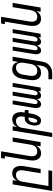

<svg xmlns="http://www.w3.org/2000/svg" viewBox="1241 -2044 990 3568"><g transform="rotate(-90 1736.0 -260.0)"><path d="M-28 215 94 -520H173L159 -438Q170 -458 184.5 -475Q199 -492 218 -504.5Q237 -517 258.5 -522.5Q280 -528 301 -528Q327 -528 351.5 -520Q376 -512 393.5 -494.5Q411 -477 420.5 -454Q430 -431 434 -405.5Q438 -380 436 -353.5Q434 -327 430 -301L380 0H301L352 -312Q355 -329 356.5 -346Q358 -363 355.5 -379.5Q353 -396 346.5 -411Q340 -426 329 -437Q318 -448 302.5 -453Q287 -458 270 -458Q247 -458 223.5 -449.5Q200 -441 182.5 -423.5Q165 -406 155.5 -383Q146 -360 143 -337L63 145H356L344 215Z M672 8Q646 8 621.5 0Q597 -8 580 -25.5Q563 -43 553 -66Q543 -89 539.5 -114.5Q536 -140 538 -166.5Q540 -193 544 -219L618 -665H572L583 -735H708L621 -208Q618 -191 617 -174Q616 -157 618 -140.5Q620 -124 626.5 -109Q633 -94 644.5 -83Q656 -72 671.5 -67Q687 -62 704 -62Q727 -62 750.5 -70.5Q774 -79 791.5 -96.5Q809 -114 818 -137Q827 -160 831 -183L887 -520H966L880 0H801L814 -82Q804 -62 789 -45Q774 -28 755 -15.5Q736 -3 714.5 2.5Q693 8 672 8Z M972 215 1094 -520H1173L1159 -438Q1170 -458 1184.5 -475Q1199 -492 1218 -504.5Q1237 -517 1258.5 -522.5Q1280 -528 1301 -528Q1327 -528 1351.5 -520Q1376 -512 1393.5 -494.5Q1411 -477 1420.5 -454Q1430 -431 1434 -405.5Q1438 -380 1436 -353.5Q1434 -327 1430 -301L1429 -295H1475L1474 -225H1417L1409 -176Q1406 -157 1401.5 -137.5Q1397 -118 1390.5 -99.5Q1384 -81 1374.5 -62.5Q1365 -44 1352 -28Q1339 -12 1320 -2Q1301 8 1282 8Q1264 8 1247 3Q1230 -2 1218 -14Q1206 -26 1198.5 -41.5Q1191 -57 1188.5 -74.5Q1186 -92 1187 -110.5Q1188 -129 1191 -148Q1194 -165 1198 -181.5Q1202 -198 1209.5 -214.5Q1217 -231 1227.5 -246Q1238 -261 1252 -272.5Q1266 -284 1283.5 -289.5Q1301 -295 1317 -295H1350L1352 -312Q1355 -329 1356.5 -346Q1358 -363 1355.5 -379.5Q1353 -396 1346.5 -411Q1340 -426 1329 -437Q1318 -448 1302.5 -453Q1287 -458 1270 -458Q1247 -458 1223.5 -449.5Q1200 -441 1182.5 -423.5Q1165 -406 1155.5 -383Q1146 -360 1143 -337L1051 215ZM1271 -62Q1281 -62 1290 -71Q1299 -80 1304.5 -90Q1310 -100 1314 -111Q1318 -122 1321 -132.5Q1324 -143 1326 -154Q1328 -165 1330 -176L1338 -225H1317Q1302 -225 1287.5 -217Q1273 -209 1264.5 -196Q1256 -183 1251 -168Q1246 -153 1244 -138Q1242 -126 1241.5 -114.5Q1241 -103 1243 -91.5Q1245 -80 1252 -71Q1259 -62 1271 -62Z M1581 8Q1566 8 1552 2Q1538 -4 1530 -15.5Q1522 -27 1518 -41.5Q1514 -56 1512.5 -71Q1511 -86 1512.5 -101.5Q1514 -117 1517 -132L1581 -520H1654L1588 -120Q1586 -109 1585.5 -98.5Q1585 -88 1589 -78.5Q1593 -69 1601.5 -63Q1610 -57 1621 -57Q1630 -57 1639 -61.5Q1648 -66 1654 -74Q1660 -82 1664.5 -90.5Q1669 -99 1672 -108Q1675 -117 1677 -126Q1679 -135 1681 -144L1743 -520H1817L1751 -120Q1749 -109 1748.5 -98.5Q1748 -88 1752 -78.5Q1756 -69 1764.5 -63Q1773 -57 1783 -57Q1793 -57 1802 -61.5Q1811 -66 1817 -74Q1823 -82 1827.5 -90.5Q1832 -99 1835 -108Q1838 -117 1840 -126Q1842 -135 1844 -144L1906 -520H1979L1893 0H1820L1828 -49Q1822 -37 1813 -26.5Q1804 -16 1793.5 -8Q1783 0 1770 4Q1757 8 1744 8Q1728 8 1714.5 2Q1701 -4 1693 -15.5Q1685 -27 1681 -41Q1677 -55 1675 -70Q1669 -55 1660.5 -41Q1652 -27 1639.5 -15.5Q1627 -4 1612 2Q1597 8 1581 8Z M2046 215 2047 145H2155Q2172 145 2189.5 142Q2207 139 2223 130.5Q2239 122 2252.5 109Q2266 96 2275.5 80.5Q2285 65 2290.5 48Q2296 31 2298 14L2314 -83Q2304 -63 2288.5 -45.5Q2273 -28 2253.5 -15.5Q2234 -3 2211.5 2.5Q2189 8 2168 8Q2141 8 2116.5 0Q2092 -8 2074.5 -25Q2057 -42 2046.5 -65Q2036 -88 2032.5 -113.5Q2029 -139 2030.5 -166Q2032 -193 2036 -219L2056 -339Q2060 -362 2066 -384.5Q2072 -407 2083 -428.5Q2094 -450 2109.5 -469Q2125 -488 2145 -502Q2165 -516 2188 -522Q2211 -528 2234 -528Q2260 -528 2284.5 -520.5Q2309 -513 2326.5 -497Q2344 -481 2354.5 -458.5Q2365 -436 2369 -411L2387 -520H2466L2376 25Q2371 51 2362.5 76Q2354 101 2339 124Q2324 147 2302.5 165.5Q2281 184 2256.5 195Q2232 206 2206 210.5Q2180 215 2154 215ZM2200 -62Q2223 -62 2247.5 -70Q2272 -78 2289.5 -95.5Q2307 -113 2317 -136.5Q2327 -160 2331 -183L2351 -303Q2354 -321 2355.5 -339Q2357 -357 2354.5 -374Q2352 -391 2346 -407Q2340 -423 2328.5 -435Q2317 -447 2300.5 -452.5Q2284 -458 2266 -458Q2250 -458 2233 -454.5Q2216 -451 2201 -442Q2186 -433 2174 -420Q2162 -407 2153.5 -391.5Q2145 -376 2140.5 -360Q2136 -344 2133 -328L2113 -208Q2110 -191 2109 -173.5Q2108 -156 2110.5 -139.5Q2113 -123 2120 -108Q2127 -93 2139 -82.5Q2151 -72 2167 -67Q2183 -62 2200 -62Z M2581 8Q2566 8 2552 2Q2538 -4 2530 -15.5Q2522 -27 2518 -41.5Q2514 -56 2512.5 -71Q2511 -86 2512.5 -101.5Q2514 -117 2517 -132L2581 -520H2654L2588 -120Q2586 -109 2585.5 -98.5Q2585 -88 2589 -78.5Q2593 -69 2601.5 -63Q2610 -57 2621 -57Q2630 -57 2639 -61.5Q2648 -66 2654 -74Q2660 -82 2664.5 -90.5Q2669 -99 2672 -108Q2675 -117 2677 -126Q2679 -135 2681 -144L2743 -520H2817L2751 -120Q2749 -109 2748.5 -98.5Q2748 -88 2752 -78.5Q2756 -69 2764.5 -63Q2773 -57 2783 -57Q2793 -57 2802 -61.5Q2811 -66 2817 -74Q2823 -82 2827.5 -90.5Q2832 -99 2835 -108Q2838 -117 2840 -126Q2842 -135 2844 -144L2906 -520H2979L2893 0H2820L2828 -49Q2822 -37 2813 -26.5Q2804 -16 2793.5 -8Q2783 0 2770 4Q2757 8 2744 8Q2728 8 2714.5 2Q2701 -4 2693 -15.5Q2685 -27 2681 -41Q2677 -55 2675 -70Q2669 -55 2660.5 -41Q2652 -27 2639.5 -15.5Q2627 -4 2612 2Q2597 8 2581 8Z M3172 8Q3146 8 3121.5 0Q3097 -8 3080 -25.5Q3063 -43 3053 -66Q3043 -89 3039.5 -114.5Q3036 -140 3038 -166.5Q3040 -193 3044 -219L3118 -665H3072L3083 -735H3208L3121 -208Q3118 -191 3117 -174Q3116 -157 3118 -140.5Q3120 -124 3126.5 -109Q3133 -94 3144.5 -83Q3156 -72 3171.5 -67Q3187 -62 3204 -62Q3227 -62 3250.5 -70.5Q3274 -79 3291.5 -96.5Q3309 -114 3318 -137Q3327 -160 3331 -183L3387 -520H3466L3380 0H3301L3314 -82Q3304 -62 3289 -45Q3274 -28 3255 -15.5Q3236 -3 3214.5 2.5Q3193 8 3172 8Z"/></g></svg>

Font: Iosevka Oblique
Style: Regular
Weight: 400
Italic angle: -9°
Monospace: yes
Designer: Belleve Invis
Foundry: Belleve Invis
Version: Version 32.5.0; ttfautohint (v1.8.4)